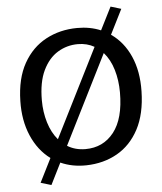

<svg xmlns="http://www.w3.org/2000/svg" viewBox="-62 -905 891 1059"><g transform="rotate(-5 384.0 -376.0)"><path d="M179.5 99.5 121 82 187 -49.5Q119.5 -99.5 83 -184.5Q46.5 -269.5 49 -376.5Q51.5 -501.5 98.2 -584.5Q145 -667.5 222.8 -709Q300.5 -750.5 396 -751Q467 -751.5 526.5 -726.5L590 -852.5L648 -835L579 -697.5Q647.5 -650.5 684.8 -566.8Q722 -483 719.5 -372Q717 -247 672.5 -163.2Q628 -79.5 552.5 -36.8Q477 6 381 8Q303.5 9.5 239 -19.5ZM167.5 -370Q167.5 -305.5 185 -247.5Q202.5 -189.5 237 -149L483 -639Q442.5 -662 392 -662Q331.5 -662 280.5 -631Q229.5 -600 198.5 -535.5Q167.5 -471 167.5 -370ZM384 -81.5Q482.5 -81.5 541.5 -156.5Q600.5 -231.5 600.5 -377Q600.5 -444 583 -502.5Q565.5 -561 530.5 -600.5L284 -108.5Q328 -81.5 384 -81.5Z"/></g></svg>

Font: Merriweather Sans
Style: Regular
Weight: 400
Designer: Eben Sorkin
Foundry: Eben Sorkin
Version: Version 1.008; ttfautohint (v1.7.19-72a1) -l 8 -r 50 -G 200 